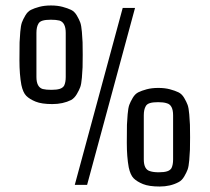

<svg xmlns="http://www.w3.org/2000/svg" viewBox="-20 -675 766 701"><path d="M298 0H253L428 -646H473ZM240 -310Q210 -295 171 -295Q132 -295 110 -304Q88 -313 76 -325Q64 -337 58 -365Q51 -403 51 -454.5Q51 -506 51.5 -520.5Q52 -535 54 -558.5Q56 -582 60 -593Q64 -604 72.5 -618.5Q81 -633 93 -639Q105 -645 123.5 -650Q142 -655 166 -655Q190 -655 208.5 -650Q227 -645 239.5 -639Q252 -633 260.5 -618.5Q269 -604 273 -593Q277 -582 279 -558.5Q281 -535 281.5 -520.5Q282 -506 282 -475Q282 -444 281.5 -429.5Q281 -415 279 -391.5Q277 -368 273 -357Q269 -346 260.5 -331.5Q252 -317 240 -310ZM220 -394V-555Q220 -593 197 -600Q185 -603 165.5 -603Q146 -603 135 -599.5Q124 -596 120 -588Q113 -576 113 -555V-394Q113 -357 136 -350Q148 -347 167.5 -347Q187 -347 198 -350.5Q209 -354 214 -362Q220 -374 220 -394ZM632 -10Q602 6 563 6Q524 6 502 -3Q480 -12 468 -24Q456 -36 450 -64Q443 -102 443 -153.5Q443 -205 443.5 -219.5Q444 -234 446 -257.5Q448 -281 452 -292Q456 -303 464.5 -317.5Q473 -332 485 -338Q497 -344 515.5 -349Q534 -354 558 -354Q582 -354 600.5 -349Q619 -344 631.5 -338Q644 -332 652.5 -317.5Q661 -303 665 -292Q669 -281 671 -257.5Q673 -234 673.5 -219.5Q674 -205 674 -174Q674 -143 673.5 -128.5Q673 -114 671 -90.5Q669 -67 665 -56Q661 -45 652.5 -30.5Q644 -16 632 -10ZM612 -93V-254Q612 -292 589 -298Q577 -302 557.5 -302Q538 -302 527 -298.5Q516 -295 512 -287Q505 -275 505 -254V-93Q505 -56 528 -50Q540 -46 559.5 -46Q579 -46 590 -49.5Q601 -53 606 -61Q612 -73 612 -93Z"/></svg>

Font: Strait
Style: Regular
Weight: 400
Width: 3
Designer: Eduardo Rodriguez Tunni
Foundry: Eduardo Rodriguez Tunni
Version: Version 1.001